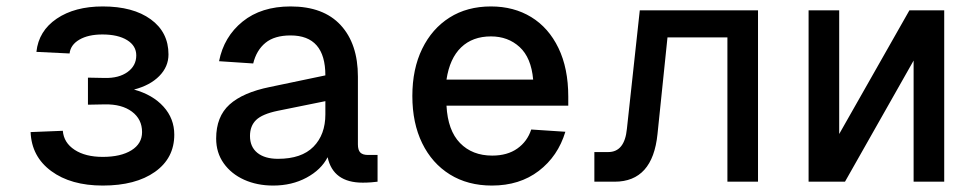

<svg xmlns="http://www.w3.org/2000/svg" viewBox="-20 -564 3040 596"><path d="M299 12Q200 12 139 -33Q78 -78 75 -154L175 -158Q178 -121 211.5 -99Q245 -77 299 -77Q355 -77 388 -97.5Q421 -118 421 -154Q421 -194 389.5 -217.5Q358 -241 305 -240L253 -239V-323L305 -322Q349 -321 376 -340.5Q403 -360 403 -392Q403 -422 374.5 -439.5Q346 -457 298 -457Q254 -457 226.5 -441Q199 -425 196 -398L93 -403Q100 -468 156 -506Q212 -544 299 -544Q393 -544 448 -504Q503 -464 503 -395Q503 -357 474.5 -328Q446 -299 396 -286Q454 -270 487.5 -233Q521 -196 521 -146Q521 -73 461 -30.5Q401 12 299 12Z M828 12Q778 12 738 -6Q698 -24 674.5 -57Q651 -90 651 -134Q651 -202 692.5 -239.5Q734 -277 818 -294L990 -330Q990 -454 882 -454Q832 -454 804 -431Q776 -408 766 -367L660 -374Q675 -450 733 -497Q791 -544 882 -544Q984 -544 1037.5 -486Q1091 -428 1091 -326V-116Q1091 -98 1098.5 -90.5Q1106 -83 1122 -83H1152V0Q1146 1 1132.5 2Q1119 3 1106 3Q1014 3 997 -76Q977 -37 931.5 -12.5Q886 12 828 12ZM843 -71Q916 -71 953 -108.5Q990 -146 990 -209V-250L842 -220Q794 -210 775 -191.5Q756 -173 756 -142Q756 -108 779 -89.5Q802 -71 843 -71Z M1507 12Q1432 12 1376.5 -22.5Q1321 -57 1290.5 -119.5Q1260 -182 1260 -266Q1260 -350 1290.5 -412.5Q1321 -475 1375.5 -509.5Q1430 -544 1504 -544Q1575 -544 1629 -511Q1683 -478 1713.5 -415Q1744 -352 1744 -264V-236H1366Q1370 -159 1408 -120Q1446 -81 1508 -81Q1555 -81 1586 -103Q1617 -125 1629 -162L1735 -155Q1712 -79 1652.5 -33.5Q1593 12 1507 12ZM1366 -317H1635Q1629 -385 1593 -418Q1557 -451 1504 -451Q1447 -451 1411.5 -417Q1376 -383 1366 -317Z M1825 0V-92H1868Q1919 -92 1926 -164L1966 -532H2333V0H2238V-448H2052L2021 -148Q2006 0 1888 0Z M2490 0V-532H2585V-148L2803 -532H2911V0H2816V-376L2603 0Z"/></svg>

Font: Geist Mono Medium
Style: Regular
Weight: 500
Monospace: yes
Designer: Basement.studio, Andrés Briganti, Mateo Zaragoza
Foundry: Basement.studio, Vercel, Andrés Briganti, Guido Ferreyra, Mateo Zaragoza
Version: Version 1.500; ttfautohint (v1.8.4.7-5d5b)